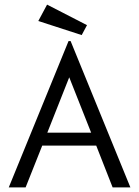

<svg xmlns="http://www.w3.org/2000/svg" viewBox="-20 -812 603 832"><path d="M468 0 397 -181H163L91 0H18L277 -634H286L545 0ZM280 -477 185 -237H375ZM334 -660 146 -721 184 -792 357 -703Z"/></svg>

Font: Inconsolata SemiExpanded Thin
Style: Regular
Weight: 100
Width: 6
Monospace: yes
Designer: Raph Levien, Cyreal, Brenton Simpson
Foundry: Raph Levien, Cyreal, Google
Version: Version 3.100; ttfautohint (v1.8.4.7-5d5b)